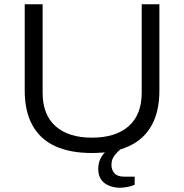

<svg xmlns="http://www.w3.org/2000/svg" viewBox="-20 -706 865 901"><path d="M411 12Q308 12 238 -20.5Q168 -53 132 -118.5Q96 -184 96 -281V-686H180V-271Q180 -168 240.5 -114Q301 -60 411 -60Q523 -60 584 -114Q645 -168 645 -271V-686H728V-281Q728 -184 692 -118.5Q656 -53 586 -20.5Q516 12 411 12ZM542 175Q518 175 494.5 166.5Q471 158 456 138.5Q441 119 441 87Q441 55 455.5 31Q470 7 495 -12H546V-6Q532 5 517.5 23.5Q503 42 503 68Q503 91 517 107Q531 123 563 123H612V161Q597 168 577 171.5Q557 175 542 175Z"/></svg>

Font: Archivo SemiExpanded Light
Style: Regular
Weight: 300
Width: 6
Designer: Hector Gatti
Foundry: Omnibus-Type
Version: Version 2.001